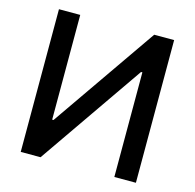

<svg xmlns="http://www.w3.org/2000/svg" viewBox="-106 -836 959 945"><g transform="rotate(15 373.5 -363.5)"><path d="M80.1 -727.1H188.5V-193.4H195.3L565.4 -727.1H667V0H557.1V-533.2H550.3L181.2 0H80.1Z"/></g></svg>

Font: Interop Med
Style: Regular
Weight: 500
Designer: Rasmus Andersson, Google, Jang Haemin
Foundry: jhaemin
Version: Version 1.007